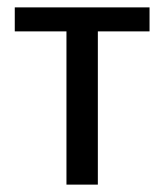

<svg xmlns="http://www.w3.org/2000/svg" viewBox="-20 -500 445 520"><path d="M20 -480H385V-415H245V0H160V-415H20Z"/></svg>

Font: Glametrix
Style: Bold
Weight: 700
Designer: gluk
Foundry: gluk
Version: Version 0.40